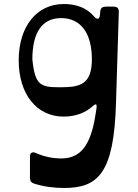

<svg xmlns="http://www.w3.org/2000/svg" viewBox="-20 -580 684 955"><path d="M300 355C471 355 547 277 557 -68L571 -522C571 -538 563 -547 547 -547H505C490 -547 481 -540 479 -526L477 -505C475 -483 462 -481 448 -498C412 -540 362 -560 297 -560C163 -560 73 -449 73 -280C73 -111 163 0 297 0C358 0 407 -21 440 -51C469 -77 461 -48 455 -10C432 143 380 208 286 208C243 208 201 200 158 181C141 173 129 180 129 198V306C129 320 136 329 149 333C196 348 245 355 300 355ZM277 -146C181 -146 154 -156 141 -285C141 -416 188 -490 284 -490C381 -490 437 -416 437 -285C437 -156 374 -146 277 -146Z"/></svg>

Font: OpenDyslexic3
Style: Regular
Weight: 400
Designer: Abelardo Gonzalez
Version: Version 3.001;PS 003.001;hotconv 1.0.88;makeotf.lib2.5.64775